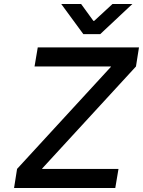

<svg xmlns="http://www.w3.org/2000/svg" viewBox="-20 -936 712 956"><path d="M65 -95 532 -603V-605H152L168 -700H672L657 -605L190 -97V-95H570L554 0H50ZM384 -916 445 -832H449L540 -916H639L479 -766H395L285 -916Z"/></svg>

Font: Be Vietnam Medium
Style: Italic
Weight: 500
Italic angle: -9.444°
Designer: Gabriel Lam
Foundry: TypeRant
Version: Version 3.000